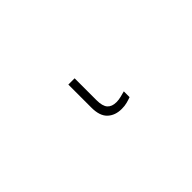

<svg xmlns="http://www.w3.org/2000/svg" viewBox="-5 -130 541 541"><g transform="rotate(-45 265.0 140.5)"><path d="M291 218Q265 218 249 203Q233 188 233 155V63H258V150Q258 174 267 184Q276 194 294 194Q303 194 313 191.5Q323 189 330 187V210Q322 213 312.5 215.5Q303 218 291 218Z"/></g></svg>

Font: Noto Sans Mono Condensed Thin
Style: Regular
Weight: 100
Width: 3
Designer: Monotype Design Team
Foundry: Monotype Imaging Inc.
Version: Version 2.014; ttfautohint (v1.8.4.7-5d5b)